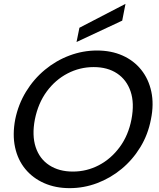

<svg xmlns="http://www.w3.org/2000/svg" viewBox="-20 -969 823 996"><path d="M341 7Q268 7 209 -19Q150 -45 111 -92.5Q72 -140 58 -205.5Q44 -271 59 -350Q75 -428 115 -493.5Q155 -559 213 -607Q271 -655 340.5 -681Q410 -707 483 -707Q557 -707 615.5 -681Q674 -655 712.5 -607Q751 -559 765 -493.5Q779 -428 763 -350Q748 -271 708 -205.5Q668 -140 610.5 -92.5Q553 -45 484 -19Q415 7 341 7ZM358 -79Q430 -79 493 -112Q556 -145 601 -206Q646 -267 662 -350Q678 -434 657.5 -494.5Q637 -555 587.5 -588Q538 -621 466 -621Q394 -621 330.5 -588Q267 -555 222.5 -494.5Q178 -434 161 -350Q145 -267 165 -206Q185 -145 235.5 -112Q286 -79 358 -79ZM631 -949 614 -862 377 -751 392 -825Z"/></svg>

Font: Albert Sans Medium
Style: Italic
Weight: 500
Italic angle: -11.25°
Designer: Andreas Rasmussen
Foundry: a.Foundry
Version: Version 1.025